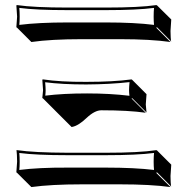

<svg xmlns="http://www.w3.org/2000/svg" viewBox="-20 -675 744 762"><path d="M150.9 -284.2 147.9 -286.1Q147.9 -287.6 150.9 -316.9Q150.9 -316.9 147.9 -358.9L150.9 -359.9Q218.8 -349.6 322.3 -350.1Q428.7 -350.1 502 -359.9L504.9 -357.9L561.5 -301.3Q561.5 -300.3 558.6 -260.3Q558.6 -260.3 561.5 -228.5L504.9 -285.2L502 -284.2L558.6 -227.5Q489.3 -237.3 382.3 -237.3Q356 -237.3 323.7 -207Q291 -175.8 266.6 -171.4Q264.6 -170.9 264.2 -170.9L207.5 -227.5ZM456.5 -519.5H304.7Q183.1 -519.5 104.5 -508.3L47.9 -564.9L44.9 -566.9Q44.9 -571.8 47.9 -608.9L44.9 -653.8L47.9 -654.8Q114.7 -645 248 -645H399.9Q533.7 -645 600.1 -654.8L603 -653.8L659.7 -597.7Q659.7 -595.2 656.7 -552.2Q656.7 -537.1 657.5 -526.6Q658.2 -516.1 658.7 -513.2L659.7 -510.3L603 -566.9L600.1 -564.9L656.7 -508.3Q577.1 -519.5 456.5 -519.5ZM456.5 56.6H304.7Q183.1 56.6 104.5 67.4L47.9 11.2L44.9 8.8Q44.9 3.9 47.9 -33.2Q47.9 -48.8 47.1 -60.1Q46.4 -71.3 45.9 -74.7L44.9 -78.1L47.9 -79.1Q114.7 -69.3 248 -68.8H399.9Q533.7 -68.8 600.1 -79.1L603 -78.1L659.7 -21.5Q659.7 -19 656.7 23.4Q656.7 38.6 657.5 49.1Q658.2 59.6 658.7 62.5L659.7 65.4L603 8.8L600.1 11.2L656.7 67.4Q577.6 56.6 456.5 56.6ZM399.9 -9.8Q514.6 -9.8 591.3 -0.5Q589.8 -15.1 589.8 -33.2Q589.8 -53.7 591.3 -67.9Q523.9 -59.1 399.9 -59.1H248Q122.6 -59.1 56.6 -67.9Q58.1 -52.7 58.1 -33Q58.1 -13.2 56.6 -0.5Q133.3 -10.3 248 -9.8ZM399.9 -585.9Q514.6 -585.9 591.3 -576.2Q589.8 -590.3 589.8 -608.9Q589.8 -629.4 591.3 -643.6Q523.9 -634.8 399.9 -634.8H248Q123 -634.8 56.6 -643.6Q58.1 -628.4 58.1 -608.9Q58.1 -589.4 56.6 -576.2Q133.3 -585.9 248 -585.9ZM159.7 -295.4Q230.5 -304.2 325.7 -304.2Q417 -304.2 493.7 -294.9Q492.2 -307.1 492.2 -316.9Q492.2 -328.6 494.1 -349.1Q415.5 -340.3 322.3 -339.8Q226.6 -339.8 159.2 -348.6Q161.1 -327.6 161.1 -316.9Q161.1 -307.1 159.7 -295.4Z"/></svg>

Font: Linux Biolinum Shadow O
Style: Regular
Weight: 400
Designer: Philipp H. Poll
Foundry: Philipp H. Poll
Version: Version 1.0.4